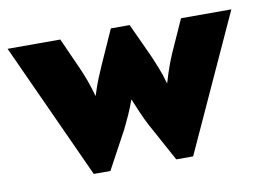

<svg xmlns="http://www.w3.org/2000/svg" viewBox="-58 -516 832 608"><g transform="rotate(-10 357.5 -212.0)"><path d="M197.9 10.4 -2.1 -427.1H167.4L213.2 -325Q220.8 -307.6 229.2 -285.4Q237.5 -263.2 246.5 -231.2Q256.2 -262.5 264.9 -283.7Q273.6 -304.9 281.2 -322.2L331.2 -434H391.7L443.1 -322.2Q450 -305.6 458.7 -284.4Q467.4 -263.2 476.4 -231.2Q486.1 -263.9 494.1 -285.8Q502.1 -307.6 509.7 -325L555.6 -427.1H717.4L517.4 10.4H463.2L396.5 -111.8Q385.4 -132.6 376.4 -153.5Q367.4 -174.3 356.2 -201.4Q346.5 -174.3 337.2 -153.8Q327.8 -133.3 317.4 -111.8L251.4 10.4Z"/></g></svg>

Font: Afacad Flux ExtraBold
Style: Regular
Weight: 800
Designer: Kristian Moeller
Foundry: Dicotype
Version: Version 1.100